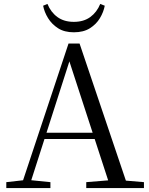

<svg xmlns="http://www.w3.org/2000/svg" viewBox="-20 -955 758 975"><path d="M199 -926 221 -935Q238 -893 271.5 -868.5Q305 -844 355 -844Q405 -844 438.5 -868.5Q472 -893 489 -935L512 -926Q506 -894 487.5 -863Q469 -832 436.5 -811.5Q404 -791 355 -791Q307 -791 275 -811.5Q243 -832 224 -863Q205 -894 199 -926ZM12 0V-30L110 -41H127L236 -30V0ZM84 0 328 -734H384L632 0H542L322 -675H342L338 -661L126 0ZM192 -249 196 -281H500L504 -249ZM418 0V-30L552 -41H581L711 -30V0Z"/></svg>

Font: Noto Serif KR
Style: Regular
Weight: 400
Designer: Ryoko NISHIZUKA  (kana & ideographs); Frank Grießhammer (Latin, Greek & Cyrillic); Wenlong ZHANG  (bopomofo); Sandoll Co
Foundry: Adobe
Version: Version 2.003-H1;hotconv 1.1.1;makeotfexe 2.6.0